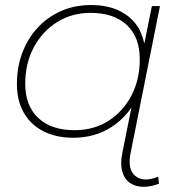

<svg xmlns="http://www.w3.org/2000/svg" viewBox="-20 -543 702 761"><path d="M270 3Q203 3 152.5 -22.5Q102 -48 74.5 -96Q47 -144 47 -210Q47 -277 68.5 -334Q90 -391 129.5 -433.5Q169 -476 222.5 -499.5Q276 -523 341 -523Q409 -523 457.5 -498Q506 -473 532 -427Q545 -401 552 -370L582 -519H614L498 62Q484 129 517 155Q550 181 607 157L610 185Q577 198 547 197.5Q517 197 495 182Q473 167 464.5 136.5Q456 106 465 62L501 -117Q468 -69 421 -39Q356 3 270 3ZM276 -27Q351 -27 409 -63.5Q467 -100 500.5 -163.5Q534 -227 534 -308Q534 -396 482.5 -444Q431 -492 339 -492Q265 -492 206.5 -455.5Q148 -419 114 -355.5Q80 -292 80 -211Q80 -124 131.5 -75.5Q183 -27 276 -27Z"/></svg>

Font: Montserrat Thin ExtraLight
Style: Italic
Weight: 250
Italic angle: -11.3°
Version: Version 9.000